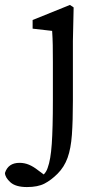

<svg xmlns="http://www.w3.org/2000/svg" viewBox="-103 -508 400 777"><path d="M6 249Q-39 249 -60.5 230Q-82 211 -83 192Q-70 151 -24 151Q-4 151 14 158.5Q32 166 51 181L74 198Q85 187 90 171Q102 139 106.5 74.5Q111 10 111 -102V-257Q111 -298 110.5 -325.5Q110 -353 108 -383L29 -392V-427L180 -488L195 -478L192 -342V-100Q192 -19 188 37Q184 93 170.5 130.5Q157 168 130 195Q104 221 77 235Q50 249 6 249Z"/></svg>

Font: Source Serif Pro
Style: Regular
Weight: 400
Designer: Frank Grießhammer
Foundry: Adobe Systems Incorporated
Version: Version 3.001;hotconv 1.0.111;makeotfexe 2.5.65597